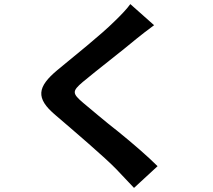

<svg xmlns="http://www.w3.org/2000/svg" viewBox="-20 -841 1040 937"><path d="M616 -821C600 -798 568 -765 540 -738C473 -671 337 -563 260 -499C162 -417 152 -362 251 -279C342 -201 493 -72 547 -16C575 15 606 45 634 76L749 -30C701 -78 628 -141 559 -197C487 -253 425 -307 386 -339C332 -385 331 -396 384 -441C451 -497 581 -597 645 -651C668 -670 701 -695 732 -718Z"/></svg>

Font: Spoqa Han Sans Neo Bold
Style: Bold
Weight: 700
Designer: [Spoqa Han Sans Neo] Dong-huui Kim  Younghwa Kang  Yujin Lee  [Noto Sans] Ryoko NISHIZUKA  (kana & ideographs); Paul D. 
Foundry: Spoqa (http://www.spoqa-han-sans.com)
Version: Version 1.000